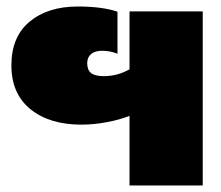

<svg xmlns="http://www.w3.org/2000/svg" viewBox="-20 -570 678 590"><path d="M378 -214Q348 -202 308 -194.5Q268 -187 230 -187Q132 -187 73.5 -234.5Q15 -282 15 -369Q15 -457 71 -503.5Q127 -550 219 -550Q294 -550 341 -534V-405Q318 -414 294 -414Q272 -414 260 -404Q248 -394 248 -376Q248 -355 260 -345.5Q272 -336 299 -336Q341 -336 378 -357V-535H603V0H378Z"/></svg>

Font: Prompt Black
Style: Regular
Weight: 900
Designer: Katatrad Team
Foundry: CadsonDemak
Version: Version 1.000